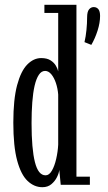

<svg xmlns="http://www.w3.org/2000/svg" viewBox="-20 -770 452 800"><path d="M332 -594.5Q337.5 -617.5 340.2 -645Q343 -672.5 343 -698Q343 -721 351 -730.8Q359 -740.5 370.5 -740.5Q382.5 -740.5 389.8 -731.8Q397 -723 397 -703.5Q397 -675 386.5 -642.2Q376 -609.5 360.5 -583ZM156.5 10Q122.5 10 95 -16Q67.5 -42 51.5 -101Q35.5 -160 35.5 -259Q35.5 -355.5 51.2 -414.8Q67 -474 93.5 -501Q120 -528 151.5 -528Q176.5 -528 191.2 -518.2Q206 -508.5 213.2 -495.5Q220.5 -482.5 222.5 -472.5V-716H165V-750H298.5V-34H354.5V0H233L227 -62.5Q226 -49.5 217.5 -32.2Q209 -15 194 -2.5Q179 10 156.5 10ZM170 -39.5Q185 -39.5 196.2 -59Q207.5 -78.5 214.2 -108.2Q221 -138 222.5 -167.5V-376Q220.5 -401.5 213 -424Q205.5 -446.5 193.8 -460.5Q182 -474.5 168 -474.5Q152.5 -474.5 141.8 -458.2Q131 -442 124.2 -412.8Q117.5 -383.5 114.5 -343.8Q111.5 -304 111.5 -257Q111.5 -203.5 115 -162.8Q118.5 -122 125.5 -94.5Q132.5 -67 143.5 -53.2Q154.5 -39.5 170 -39.5Z"/></svg>

Font: Imbue Thin 10pt
Style: Regular
Weight: 400
Version: Version 1.102